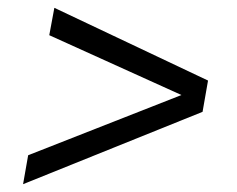

<svg xmlns="http://www.w3.org/2000/svg" viewBox="-20 -497 606 491"><path d="M39 -26 52 -100 444 -254 106 -407 119 -477 512 -291 498 -211Z"/></svg>

Font: Archivo SemiCondensed Light
Style: Italic
Weight: 300
Width: 4
Italic angle: -10°
Designer: Hector Gatti
Foundry: Omnibus-Type
Version: Version 2.001